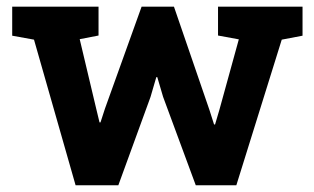

<svg xmlns="http://www.w3.org/2000/svg" viewBox="-20 -548 930 568"><path d="M445.3 -319.8H442.4L425.3 -261.2L330.1 0H203.6L80.6 -430.7L16.1 -442.4V-528.3H271.5V-442.9L215.8 -432.1L264.6 -226.6L274.4 -186H277.3L290.5 -226.6L398.9 -528.3H494.6L599.6 -222.7L613.3 -179.7H616.2L628.9 -222.7L686.5 -431.6L625 -442.9V-528.3H875V-442.4L813.5 -430.7L679.2 0H559.1L462.4 -261.7Z"/></svg>

Font: Suwannaphum
Style: Bold
Weight: 700
Designer: Danh Hong
Version: Version 8.002; ttfautohint (v1.8.3)